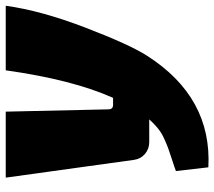

<svg xmlns="http://www.w3.org/2000/svg" viewBox="-59 -481 747 669"><g transform="rotate(-90 314.5 -146.5)"><path d="M404 -500H629Q612 -377 553 -223Q494 -69 455 -8Q310 219 66 206L53 93Q66 88 92.5 79.5Q119 71 132.5 66Q146 61 166 52Q186 43 202 30Q218 17 233 0H154Q130 0 112.5 -15Q95 -30 92 -53L30 -500H260L268 -142Q268 -126 284 -126H308Q371 -266 404 -500Z"/></g></svg>

Font: Exo 2.0 Black
Style: Italic
Weight: 900
Italic angle: -8°
Designer: Natanael Gama
Version: Version 1.001;PS 001.001;hotconv 1.0.70;makeotf.lib2.5.58329